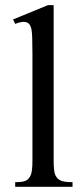

<svg xmlns="http://www.w3.org/2000/svg" viewBox="-20 -714 318 734"><path d="M185.1 -694.3V-101.1Q185.1 -59.1 191.2 -45.4Q197.3 -31.7 210 -24.7Q222.7 -17.6 257.3 -17.6V0H38.1V-17.6Q68.8 -17.6 80.1 -23.9Q91.3 -30.3 97.7 -44.9Q104 -59.6 104 -101.1V-507.3Q104 -583 100.6 -600.3Q97.2 -617.7 89.6 -624Q82 -630.4 70.3 -630.4Q57.6 -630.4 38.1 -622.6L29.8 -639.6L163.1 -694.3Z"/></svg>

Font: Jameel Khushkhati
Style: Regular
Weight: 400
Version: Version 3.5